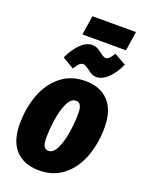

<svg xmlns="http://www.w3.org/2000/svg" viewBox="-170 -993 831 1093"><g transform="rotate(20 246.0 -446.5)"><path d="M15 -194Q15 -289 45 -370.5Q75 -452 136 -501.5Q197 -551 284 -551Q374 -551 425 -497Q476 -443 476 -338Q476 -243 446 -161.5Q416 -80 355.5 -31Q295 18 208 18Q117 18 66 -35.5Q15 -89 15 -194ZM308 -364Q308 -397 299 -412Q290 -427 272 -427Q241 -427 221.5 -384.5Q202 -342 193 -282.5Q184 -223 184 -169Q184 -135 193 -120Q202 -105 220 -105Q250 -105 270 -147.5Q290 -190 299 -250.5Q308 -311 308 -364ZM275 -619Q273 -621 265 -626.5Q257 -632 251 -634.5Q245 -637 239 -637Q226 -637 215.5 -626.5Q205 -616 191 -593L121 -635Q145 -688 179.5 -722.5Q214 -757 249 -757Q268 -757 282 -750Q296 -743 312 -730Q333 -713 346 -713Q357 -713 367 -723Q377 -733 390 -755L462 -715Q438 -661 403 -627Q368 -593 332 -593Q317 -593 304.5 -599.5Q292 -606 275 -619ZM440 -794H176L194 -911H458Z"/></g></svg>

Font: Fira Sans Extra Condensed ExtraBold
Style: Italic
Weight: 800
Width: 3
Italic angle: -8°
Designer: Carrois Corporate & Edenspiekermann AG
Foundry: Carrois Corporate GbR & Edenspiekermann AG
Version: Version 4.203